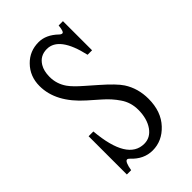

<svg xmlns="http://www.w3.org/2000/svg" viewBox="-237 -867 974 974"><g transform="rotate(-45 250.0 -380.0)"><path d="M79.1 -262.2H113.3Q133.3 -35.2 252 -35.2Q295.9 -35.2 323.7 -74.2Q352.5 -115.2 352.5 -178.7Q352.5 -231.9 323.7 -273.4Q297.4 -312.5 258.8 -346.2L200.2 -397.9Q83 -501.5 83 -618.2Q83 -688 129.4 -734.9Q172.9 -779.3 237.3 -779.3Q290 -779.3 337.9 -733.4Q346.2 -725.1 354 -725.1Q365.2 -725.1 369.1 -767.1H399.9V-558.1H367.7Q330.1 -725.1 242.2 -725.1Q193.4 -725.1 168.5 -684.1Q151.9 -656.7 151.9 -614.7Q151.9 -564.9 180.7 -523.4Q199.2 -497.1 243.2 -459L298.8 -410.2Q368.2 -349.6 391.1 -314.5Q428.7 -256.3 428.7 -181.6Q428.7 -89.8 376.5 -34.7Q326.2 19 258.3 19Q195.3 19 147 -33.2Q140.1 -41 133.8 -41Q119.1 -41 109.9 12.2H79.1Z"/></g></svg>

Font: BIZ UDMincho
Style: Regular
Weight: 400
Monospace: yes
Designer: TypeBank Co., Ltd.
Foundry: Morisawa Inc.
Version: Version 1.06